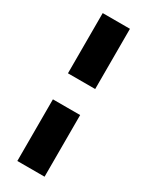

<svg xmlns="http://www.w3.org/2000/svg" viewBox="-168 -498 546 696"><g transform="rotate(30 105.0 -150.5)"><path d="M155 -99V159H41V-99ZM155 -460V-208H41V-460Z"/></g></svg>

Font: Genos SemiBold
Style: Italic
Weight: 600
Italic angle: -8°
Version: Version 1.010